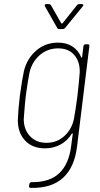

<svg xmlns="http://www.w3.org/2000/svg" viewBox="-20 -717 486 937"><path d="M398 -501H408Q418 -501 416 -491L356 -2Q344 99 288 150.5Q232 202 131 200Q120 200 122 190L123 182Q125 172 134 172Q222 173 269 128.5Q316 84 327 -3L335 -63Q335 -66 333 -66.5Q331 -67 330 -64Q309 -30 275 -11.5Q241 7 200 7Q138 7 102.5 -31Q67 -69 67 -131Q69 -185 77 -250Q88 -331 97 -371Q112 -432 157 -470.5Q202 -509 263 -509Q304 -509 333 -490.5Q362 -472 376 -438Q377 -435 378.5 -435.5Q380 -436 381 -439L387 -491Q389 -501 398 -501ZM358 -250Q366 -320 369 -363Q371 -415 343 -448Q315 -481 264 -481Q212 -481 174 -448Q136 -415 124 -363Q117 -329 106 -251Q102 -219 96 -138Q95 -87 125.5 -53.5Q156 -20 207 -20Q258 -20 294.5 -53.5Q331 -87 341 -138Q350 -187 358 -250ZM198 -690Q198 -697 207 -697H218Q225 -697 229 -691L279 -603Q280 -602 282 -602Q284 -602 285 -603L355 -691Q359 -697 367 -697H379Q385 -697 386.5 -693.5Q388 -690 383 -685L298 -581Q293 -575 285 -575H270Q261 -575 259 -581L200 -685Z"/></svg>

Font: Barlow Semi Condensed Thin
Style: Italic
Weight: 250
Width: 4
Italic angle: -7°
Designer: Jeremy Tribby
Foundry: Tribby Type
Version: Version 1.408